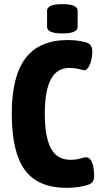

<svg xmlns="http://www.w3.org/2000/svg" viewBox="-20 -902 499 930"><path d="M37 -352Q37 -532 103.5 -620Q170 -708 309 -708Q356 -708 396 -697Q427 -688 427 -654Q427 -616 413.5 -586Q400 -556 380 -563Q348 -573 316 -573Q256 -573 226.5 -518Q197 -463 197 -351Q197 -239 226.5 -183.5Q256 -128 321 -128Q340 -128 353 -130.5Q366 -133 387 -139Q390 -140 396 -140Q416 -140 426 -115Q436 -90 436 -49Q436 -34 430 -23.5Q424 -13 407 -7Q390 -1 362 3.5Q334 8 304 8Q164 8 100.5 -78.5Q37 -165 37 -352ZM208 -772V-850Q208 -882 282 -882Q356 -882 356 -850V-772Q356 -740 282 -740Q208 -740 208 -772Z"/></svg>

Font: Asap Condensed
Style: Bold
Weight: 700
Designer: Pablo Cosgaya
Foundry: Omnibus-Type
Version: Version 1.010; ttfautohint (v1.8)